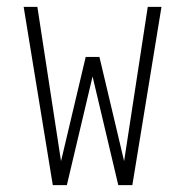

<svg xmlns="http://www.w3.org/2000/svg" viewBox="-20 -540 540 560"><path d="M134 0 49 -520H89L158 -70L230 -374H270L342 -70L411 -520H451L366 0H325L250 -317L175 0Z"/></svg>

Font: Iosevka SS18 Extralight
Style: Regular
Weight: 200
Monospace: yes
Designer: Belleve Invis
Foundry: Belleve Invis
Version: Version 25.1.1; ttfautohint (v1.8.4)